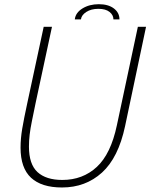

<svg xmlns="http://www.w3.org/2000/svg" viewBox="-20 -862 698 892"><path d="M561 -275.5Q530 -129.5 453.8 -60.2Q377.5 9 268 9Q173 9 124.2 -36.2Q75.5 -81.5 75.5 -176Q75.5 -218 83.2 -264Q91 -310 107 -384L183 -737.5H221.5L146 -386Q135.5 -334.5 128.2 -299.2Q121 -264 117.8 -236.5Q114.5 -209 114.5 -181Q114.5 -99 154.2 -62.5Q194 -26 269.5 -26Q364.5 -26 429.8 -86.5Q495 -147 523 -280L620.5 -737.5H658.5ZM327.5 -772Q331 -803 363.2 -822.8Q395.5 -842.5 439 -842.5Q483 -842.5 509 -822.8Q535 -803 535 -772H507Q507 -792 489 -806.5Q471 -821 437 -821Q403.5 -821 381 -806.5Q358.5 -792 356 -772Z"/></svg>

Font: Epilogue ExtraLight
Style: Italic
Weight: 250
Italic angle: -12°
Designer: Tyler Finck
Foundry: Etcetera Type Co
Version: Version 2.112